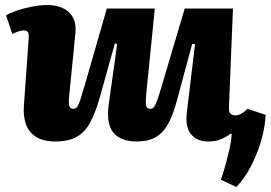

<svg xmlns="http://www.w3.org/2000/svg" viewBox="-20 -549 1077 764"><path d="M4 -488Q16 -496 43 -505.5Q70 -515 104 -522Q138 -529 169 -529Q203 -529 229.5 -517Q256 -505 270 -480Q284 -455 280 -417L255 -164Q252 -135 256.5 -125.5Q261 -116 271 -116Q281 -116 287 -123.5Q293 -131 301 -156.5Q309 -182 324 -233L405 -515H596L562 -176Q559 -148 561 -132Q563 -116 578 -116Q588 -116 594 -125Q600 -134 607.5 -155.5Q615 -177 626 -215L715 -515H907L891 -122Q890 -104 897 -97Q904 -90 916 -90Q929 -90 941 -97Q953 -104 965 -116L1037 -92Q1035 -50 1024 -7Q1013 36 996.5 74.5Q980 113 960 144.5Q940 176 920 195L859 166Q868 141 876.5 110Q885 79 892.5 46.5Q900 14 902 -16L897 -17Q880 -3 858 5.5Q836 14 808 14Q765 14 741 -14Q717 -42 723 -98Q731 -166 739.5 -235Q748 -304 756 -373L745 -375L685 -153Q670 -94 649.5 -57Q629 -20 599.5 -3Q570 14 524 14Q462 14 432.5 -19.5Q403 -53 412 -129Q420 -190 429 -250.5Q438 -311 446 -374L437 -376L377 -161Q360 -101 339 -62Q318 -23 285.5 -4.5Q253 14 200 14Q153 14 124 -4Q95 -22 83.5 -54Q72 -86 75 -127L94 -395Q96 -412 91.5 -420Q87 -428 74 -428Q66 -428 55 -424.5Q44 -421 29 -414Z"/></svg>

Font: Literata ExtraBold
Style: Italic
Weight: 800
Italic angle: -2°
Designer: Latin by Veronika Burian and Jose Scaglione. Greek by Irene Vlachou. Cyrillic by Vera Evstafieva
Foundry: TypeTogether
Version: Version 3.002